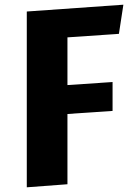

<svg xmlns="http://www.w3.org/2000/svg" viewBox="-20 -784 585 817"><path d="M94 -735 505 -764 486 -640 267 -625V-422L459 -435V-312L267 -299V0L94 13Z"/></svg>

Font: Xiangcui Wave Sans Xiangcui Wave Sans
Style: Regular
Weight: 800
Width: 3
Version: Version 0.920;March 28, 2024;FontCreator 14.0.0.2814 64-bit